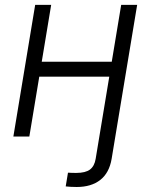

<svg xmlns="http://www.w3.org/2000/svg" viewBox="-20 -559 616 786"><path d="M293.9 206.5Q280.8 206.5 268.8 205.8Q256.8 205.1 249 204.1L258.3 147.9Q266.1 148.4 275.9 148.7Q285.6 148.9 292 148.9Q330.1 148.9 348.4 135Q366.7 121.1 371.6 91.3L386.7 0H452.1L437 91.3Q427.2 148.9 390.4 177.7Q353.5 206.5 293.9 206.5ZM454.1 -306.2 443.8 -245.1H124L134.3 -306.2ZM189.5 -539.1 100.1 0H34.7L124 -539.1ZM541.5 -539.1 452.1 0H386.7L476.1 -539.1Z"/></svg>

Font: Inter 18pt Light
Style: Italic
Weight: 300
Italic angle: -9.3988°
Designer: Rasmus Andersson
Foundry: rsms
Version: Version 4.001;git-66647c0bb